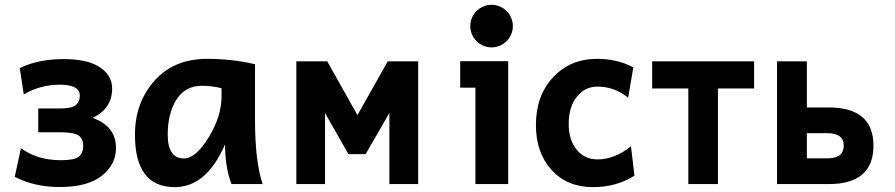

<svg xmlns="http://www.w3.org/2000/svg" viewBox="-20 -768 3733 801"><path d="M229.5 12.2Q123.5 12.2 41.5 -30.3L67.4 -149.9Q135.7 -99.6 233.9 -99.6Q290.5 -99.6 308.8 -114.7Q327.1 -129.9 327.1 -160.2Q327.1 -190.9 306.4 -203.6Q285.6 -216.3 227.1 -216.3H139.6V-315.4H227.1Q280.3 -315.4 296.6 -329.8Q313 -344.2 313 -368.7Q313 -414.6 229.5 -414.6Q147.9 -414.6 79.1 -374L62.5 -483.9Q138.7 -521.5 245.6 -521.5Q341.8 -521.5 392.1 -490.2Q447.8 -456.1 447.8 -398.4Q447.8 -314.9 366.2 -275.9Q463.9 -242.2 463.9 -150.4Q463.9 -82 405 -34.9Q346.2 12.2 229.5 12.2Z M748 -106.9Q796.4 -106.9 850.3 -194.6Q904.3 -282.2 904.3 -366.7V-399.9Q863.3 -410.2 823.7 -410.2Q752 -410.2 715.8 -352.1Q679.7 -293.9 679.7 -206.1Q679.7 -106.9 748 -106.9ZM709 12.7Q543 12.7 543 -206.1Q543 -338.9 624 -430.7Q705.1 -522.5 844.2 -522.5Q949.7 -522.5 1043.9 -500V-266.1Q1043.9 -94.7 1075.7 0H945.8Q918.9 -69.8 918.9 -166Q841.8 12.7 709 12.7Z M1724.6 0H1604.5V-296.9L1505.4 -125H1433.6L1335.9 -296.4V0H1216.3V-512.2H1345.2L1471.2 -287.6L1597.7 -512.2H1724.6Z M2030.8 -570.3Q2013.2 -570.3 1996.8 -577.1Q1980.5 -584 1968 -596.4Q1955.6 -608.9 1948.7 -625.2Q1941.9 -641.6 1941.9 -659.2Q1941.9 -676.8 1948.7 -693.1Q1955.6 -709.5 1968 -721.9Q1980.5 -734.4 1996.8 -741.2Q2013.2 -748 2030.8 -748Q2048.3 -748 2064.7 -741.2Q2081.1 -734.4 2093.5 -721.9Q2106 -709.5 2112.8 -693.1Q2119.6 -676.8 2119.6 -659.2Q2119.6 -641.6 2112.8 -625.2Q2106 -608.9 2093.5 -596.4Q2081.1 -584 2064.7 -577.1Q2048.3 -570.3 2030.8 -570.3ZM2100.1 0H1963.4V-402.3H1899.9V-512.7H2100.1Z M2454.1 12.7Q2346.2 12.7 2281 -59.1Q2215.8 -130.9 2215.8 -246.1Q2215.8 -368.7 2287.4 -445.6Q2358.9 -522.5 2470.7 -522.5Q2556.2 -522.5 2622.1 -486.8L2600.6 -360.4Q2543 -406.7 2473.1 -406.7Q2420.9 -406.7 2387.7 -365.7Q2352.5 -322.8 2352.5 -251.5Q2352.5 -184.6 2385.5 -143.8Q2418.5 -103 2473.1 -103Q2543.9 -103 2612.3 -157.7L2627 -35.2Q2551.3 12.7 2454.1 12.7Z M2975.1 0H2851.6V-398.9H2700.7V-512.2H3126V-398.9H2975.1Z M3436.5 0H3221.7V-512.2H3346.2V-319.8H3436.5Q3624 -319.8 3624 -160.2Q3624 0 3436.5 0ZM3431.6 -107.4Q3500 -107.4 3500 -160.2Q3500 -212.4 3431.6 -212.4H3346.2V-107.4Z"/></svg>

Font: Cadman
Style: Bold
Weight: 700
Designer: Paul James MIller
Foundry: High-Logic / Made with FontCreator
Version: Version 2.114;March 28, 2021;FontCreator 13.0.0.2683 64-bit